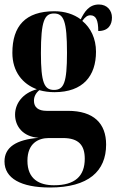

<svg xmlns="http://www.w3.org/2000/svg" viewBox="-27 -599 518 854"><path d="M195 235C367 235 445 162 445 44C445 -50 390 -106 275 -106H180C143 -106 124 -122 124 -151C124 -169 132 -185 148 -198C169 -192 192 -189 215 -189C343 -189 400 -262 400 -369C400 -427 377 -475 339 -506C352 -524 362 -531 375 -531C400 -531 410 -509 410 -461C455 -461 471 -489 471 -521C471 -552 450 -579 413 -579C368 -579 348 -545 332 -513C301 -536 261 -549 215 -549C86 -549 28 -483 28 -364C28 -280 74 -225 137 -202C71 -184 40 -136 40 -89C40 -38 74 9 145 14C45 22 -7 56 -7 119C-7 194 66 235 195 235ZM213 -199C170 -199 155 -231 155 -363C155 -506 171 -539 213 -539C256 -539 271 -507 271 -364C271 -231 257 -199 213 -199ZM213 225C148 225 95 198 95 116C95 38 144 15 190 15H253C324 15 350 48 350 107C350 185 306 225 213 225Z"/></svg>

Font: Noto Serif Display Condensed Extra
Style: Regular
Weight: 800
Width: 3
Designer: Monotype Design Team
Foundry: Monotype Imaging Inc.
Version: Version 1.900